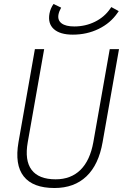

<svg xmlns="http://www.w3.org/2000/svg" viewBox="-20 -942 626 972"><path d="M255.9 9.8Q146.5 9.8 100.1 -49.1Q53.7 -107.9 73.7 -222.7L156.7 -693.4H203.6L120.6 -222.7Q104 -129.9 140.1 -82Q176.3 -34.2 261.7 -34.2Q338.9 -34.2 387.5 -82Q436 -129.9 452.6 -222.7L535.6 -693.4H582.5L499.5 -222.7Q479.5 -107.9 417.5 -49.1Q355.5 9.8 255.9 9.8ZM348.6 -766.6Q283.7 -766.6 252.4 -794.9Q221.2 -823.2 230.5 -873.5Q235.4 -899.9 251 -921.9L289.6 -903.3Q278.8 -884.3 275.9 -867.7Q271 -839.4 292 -823.7Q313 -808.1 356 -808.1Q412.6 -808.1 460.9 -832Q509.3 -856 538.1 -898.4L543.5 -906.2L581.1 -885.7L574.7 -876.5Q539.1 -824.7 479.5 -795.7Q419.9 -766.6 348.6 -766.6Z"/></svg>

Font: Cascadia Code NF ExtraLight
Style: Italic
Weight: 200
Italic angle: -10°
Monospace: yes
Designer: Aaron Bell
Foundry: Saja Typeworks
Version: Version 2404.023; ttfautohint (v1.8.4)